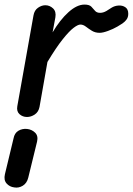

<svg xmlns="http://www.w3.org/2000/svg" viewBox="-30 -524 594 860"><path d="M91 0Q71.5 0 57.5 -12.5Q43.5 -25 47.5 -48L120 -455Q124 -478 140.2 -489.2Q156.5 -500.5 173 -500.5Q192.5 -500.5 207.5 -486.5Q222.5 -472.5 218 -446L205.5 -379Q239 -435.5 276.8 -469.5Q314.5 -503.5 348.5 -503.5Q370 -503.5 379 -494.2Q388 -485 395.5 -475.8Q403 -466.5 418.5 -466.5Q432.5 -466.5 447 -475Q461.5 -483.5 469 -489Q483 -498 500.5 -499.2Q518 -500.5 531.2 -491.8Q544.5 -483 544.5 -462.5Q544.5 -447 537 -436.8Q529.5 -426.5 518.5 -419Q507.5 -411.5 496 -405Q477 -394 453.8 -385.5Q430.5 -377 416.5 -377Q396.5 -377 381.5 -386.2Q366.5 -395.5 354.5 -404.8Q342.5 -414 330 -414Q319 -414 299.5 -399.2Q280 -384.5 251 -348.2Q222 -312 182.5 -246.5L147 -45Q142.5 -22.5 125.8 -11.2Q109 0 91 0ZM34 315.5Q13 313 -0.5 297.8Q-14 282.5 -8 256.5L30.5 96.5Q35 72 52.2 61.8Q69.5 51.5 91 53.5Q113 56 127.5 70.5Q142 85 136 110.5L96.5 272Q90.5 296.5 72.2 307.8Q54 319 34 315.5Z"/></svg>

Font: Edu AU VIC WA NT Pre Medium
Style: Regular
Weight: 500
Designer: Tina and Corey Anderson, Eben Sorkin, Mirko Velimirovic
Foundry: Google for Education
Version: Version 1.001